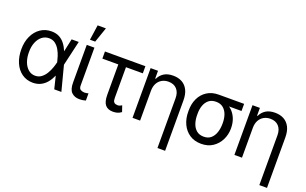

<svg xmlns="http://www.w3.org/2000/svg" viewBox="-103 -1259 3121 1956"><g transform="rotate(20 1457.5 -281.0)"><path d="M254.9 11.7Q187.5 10.7 137.2 -25.4Q86.9 -61.5 59.6 -124.8Q32.2 -188 32.2 -269.5Q32.2 -350.6 61.3 -412.8Q90.3 -475.1 142.1 -510.5Q193.8 -545.9 260.7 -545.9Q309.6 -545.9 345.2 -527.1Q380.9 -508.3 406.2 -475.1Q431.6 -441.9 449.2 -398.4H481.4L494.1 -270.5L564.5 0H487.3L420.9 -270.5Q415 -296.4 404.3 -330.3Q393.6 -364.3 375 -396.7Q356.4 -429.2 328.6 -450.4Q300.8 -471.7 260.7 -471.7Q217.8 -471.7 184.8 -445.8Q151.9 -419.9 133.3 -374Q114.7 -328.1 115.2 -268.6Q114.7 -210 132.1 -163.6Q149.4 -117.2 181.2 -90.3Q212.9 -63.5 254.9 -63.5Q293.9 -63.5 322.5 -85Q351.1 -106.4 370.8 -139.4Q390.6 -172.4 402.8 -207.3Q415 -242.2 420.9 -268.6L479.5 -539.1H556.6L494.1 -268.6L481.4 -135.7H453.1Q434.6 -92.8 407.2 -59.3Q379.9 -25.9 342.3 -7.1Q304.7 11.7 254.9 11.7Z M643.6 -539.1H726.6V-133.8Q725.6 -95.7 745.4 -85Q765.1 -74.2 788.1 -74.2Q797.9 -74.2 810.3 -76.7Q822.8 -79.1 829.1 -81.1V-2.9Q817.4 0.5 800.3 3.7Q783.2 6.8 758.8 6.8Q708.5 6.8 675.8 -24.4Q643.1 -55.7 643.6 -133.8ZM656.2 -599.6 679.7 -763.7H769.5L712.9 -599.6Z M1279.3 -539.1V-461.9H840.8V-539.1ZM1013.7 -539.1H1096.7V-130.9Q1096.7 -100.1 1105.2 -87.2Q1113.8 -74.2 1126.5 -71.5Q1139.2 -68.8 1150.4 -68.4Q1163.1 -68.8 1174.6 -74Q1186 -79.1 1193.4 -84L1215.8 -18.6Q1191.9 -0.5 1169.9 4.6Q1147.9 9.8 1125 9.8Q1070.3 9.8 1042 -23.4Q1013.7 -56.6 1013.7 -134.8Z M1418 -324.2V0H1335.9V-539.1H1416V-455.1H1422.9Q1441.4 -496.1 1480.2 -521Q1519 -545.9 1580.1 -545.9Q1634.8 -545.9 1675.8 -523.7Q1716.8 -501.5 1739.7 -456.5Q1762.7 -411.6 1762.7 -342.8V202.1H1679.7V-336.9Q1679.7 -400.4 1646.7 -436Q1613.8 -471.7 1555.7 -471.7Q1516.6 -471.7 1485.6 -454.3Q1454.6 -437 1436.5 -404.3Q1418.5 -371.6 1418 -324.2Z M1847.7 -255.9V-266.6Q1847.2 -338.9 1874.8 -396.7Q1902.3 -454.6 1954.8 -488.5Q2007.3 -522.5 2081.1 -522.5Q2095.7 -521 2108.4 -512Q2121.1 -502.9 2137.2 -491Q2153.3 -479 2177.7 -468.8Q2220.2 -451.2 2250.7 -419.2Q2281.2 -387.2 2298.1 -343.3Q2314.9 -299.3 2315.4 -246.1V-236.3Q2314.9 -172.9 2287.1 -116.7Q2259.3 -60.5 2207.3 -25.4Q2155.3 9.8 2082 9.8Q2007.8 9.8 1955.3 -25.4Q1902.8 -60.5 1875 -120.6Q1847.2 -180.7 1847.7 -255.9ZM1944.3 -266.6V-255.9Q1943.8 -205.1 1958 -162.1Q1972.2 -119.1 2002.7 -93.3Q2033.2 -67.4 2082 -67.4Q2129.4 -67.4 2159.2 -93.3Q2189 -119.1 2203.4 -162.1Q2217.8 -205.1 2217.8 -255.9V-266.6Q2217.8 -314.5 2203.4 -355Q2189 -395.5 2158.9 -420.4Q2128.9 -445.3 2081.1 -445.3Q2032.7 -445.3 2002.4 -420.4Q1972.2 -395.5 1958 -355Q1943.8 -314.5 1944.3 -266.6ZM2355.5 -522.5V-445.3H2081.1V-522.5Z M2522.5 -324.2V0H2440.4V-539.1H2520.5V-455.1H2527.3Q2545.9 -496.1 2584.7 -521Q2623.5 -545.9 2684.6 -545.9Q2739.3 -545.9 2780.3 -523.7Q2821.3 -501.5 2844.2 -456.5Q2867.2 -411.6 2867.2 -342.8V202.1H2784.2V-336.9Q2784.2 -400.4 2751.2 -436Q2718.3 -471.7 2660.2 -471.7Q2621.1 -471.7 2590.1 -454.3Q2559.1 -437 2541 -404.3Q2522.9 -371.6 2522.5 -324.2Z"/></g></svg>

Font: Inter Display V
Style: Regular
Weight: 400
Designer: Rasmus Andersson
Foundry: rsms
Version: Version 3.015;git-src